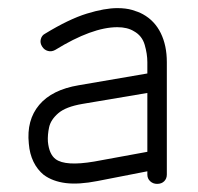

<svg xmlns="http://www.w3.org/2000/svg" viewBox="-20 -439 488 473"><path d="M367 14Q357 14 350 7.5Q343 1 343 -9V-17L220 7Q174 16 142 12Q110 8 88 -8Q72 -21 62.5 -40.5Q53 -60 51 -85Q45 -143 76.5 -180.5Q108 -218 174 -229L343 -258V-286Q343 -306 336.5 -328.5Q330 -351 310 -362Q294 -372 269 -372Q207 -372 116 -316Q107 -311 98 -313.5Q89 -316 84 -324Q78 -333 80.5 -342.5Q83 -352 91 -356Q150 -392 194 -405.5Q238 -419 269 -419Q290 -419 305.5 -414.5Q321 -410 332 -404Q361 -388 376 -357.5Q391 -327 391 -286V-9Q391 1 384.5 7.5Q378 14 367 14ZM212 -41 343 -65V-210L183 -183Q142 -176 123.5 -160Q105 -144 101 -125.5Q97 -107 98 -90Q101 -59 117 -47Q141 -29 212 -41Z"/></svg>

Font: Kurewa Gothic CJK TC Regular
Style: Regular
Weight: 400
Designer: Max Yao
Foundry: Max-Everyday
Version: Version 1.071; ttfautohint (v1.8.3)